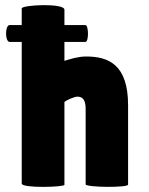

<svg xmlns="http://www.w3.org/2000/svg" viewBox="-20 -730 582 751"><path d="M314 -566C328 -566 327 -632 314 -632H232V-692C232 -719 65 -711 65 -697V-632H18C-1 -632 -1 -566 18 -566H65V-12C65 7 232 2 232 -7V-331C241 -339 271 -352 283 -352C307 -352 315 -334 315 -303V-9C315 3 481 5 481 -8V-318C481 -478 404 -509 317 -509C285 -509 255 -499 232 -492V-566Z"/></svg>

Font: Lilita 2
Style: Regular
Weight: 400
Designer: Juan Montoreano
Foundry: Juan Montoreano
Version: Version 2.001